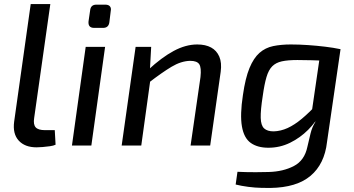

<svg xmlns="http://www.w3.org/2000/svg" viewBox="-20 -720 1751 950"><path d="M229 -700 149 -136Q144 -104 156.5 -90Q169 -76 203 -76H251L255 -4Q245 1 227 3.5Q209 6 191 7.5Q173 9 161 9Q103 9 72.5 -24.5Q42 -58 50 -118L132 -700Z M500 -488 432 0H336L404 -488ZM501 -697Q517 -697 524 -688.5Q531 -680 528 -666L521 -609Q517 -582 490 -582H446Q415 -582 418 -614L426 -669Q429 -697 457 -697Z M956 -500Q997 -500 1024.5 -485Q1052 -470 1065 -440Q1078 -410 1072 -365L1020 0H923L972 -339Q977 -385 966 -402Q955 -419 921 -419Q876 -418 828.5 -389.5Q781 -361 715 -310L713 -374Q780 -436 839.5 -468Q899 -500 956 -500ZM728 -488 721 -361 727 -347 679 0H582L651 -488Z M1568 -478 1665 -477 1598 -17Q1592 37 1571.5 79Q1551 121 1516.5 150Q1482 179 1432.5 194Q1383 209 1317 210Q1304 210 1273.5 209.5Q1243 209 1208.5 204.5Q1174 200 1146 193L1155 130Q1176 131 1197 131.5Q1218 132 1245.5 132Q1273 132 1310 131Q1381 129 1434 101.5Q1487 74 1501 6Q1509 -28 1516.5 -59.5Q1524 -91 1541 -118L1517 -128ZM1419 -500Q1460 -500 1503.5 -497Q1547 -494 1588.5 -489Q1630 -484 1663 -477L1614 -419Q1561 -421 1519.5 -422Q1478 -423 1451 -423Q1404 -423 1374.5 -416.5Q1345 -410 1327 -392Q1309 -374 1298.5 -338.5Q1288 -303 1280 -245Q1269 -175 1270 -137Q1271 -99 1287 -84.5Q1303 -70 1334 -70Q1369 -71 1403 -86.5Q1437 -102 1473 -132Q1509 -162 1549 -205L1568 -164Q1544 -117 1504.5 -77.5Q1465 -38 1415 -13.5Q1365 11 1308 11Q1254 11 1220.5 -13Q1187 -37 1177 -94.5Q1167 -152 1182 -250Q1194 -334 1214.5 -383.5Q1235 -433 1264 -458.5Q1293 -484 1332 -492Q1371 -500 1419 -500Z"/></svg>

Font: Exo 2 Medium
Style: Italic
Weight: 500
Italic angle: -8°
Designer: Natanael Gama
Foundry: Natanael Gama
Version: Version 2.010